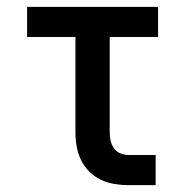

<svg xmlns="http://www.w3.org/2000/svg" viewBox="-20 -540 540 560"><path d="M354 0Q334 0 313 -3.5Q292 -7 273.5 -16Q255 -25 240 -40Q225 -55 216 -74Q207 -93 203.5 -113.5Q200 -134 200 -155V-432H59V-520H441V-432H300V-155Q300 -142 302.5 -130Q305 -118 312 -108Q319 -98 330.5 -93Q342 -88 354 -88H434V0Z"/></svg>

Font: Iosevka Curly Slab Semibold
Style: Regular
Weight: 600
Monospace: yes
Designer: Belleve Invis
Foundry: Belleve Invis
Version: Version 22.1.2; ttfautohint (v1.8.4)